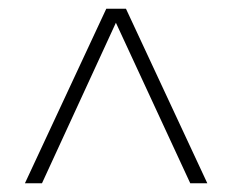

<svg xmlns="http://www.w3.org/2000/svg" viewBox="-20 -548 531 439"><path d="M454 -129H415L245 -496L76 -129H37L223 -528H268Z"/></svg>

Font: Montserrat Ultra Light
Style: Regular
Weight: 200
Designer: Julieta Ulanovsky
Foundry: Julieta Ulanovsky
Version: Version 3.100;PS 003.100;hotconv 1.0.88;makeotf.lib2.5.64775